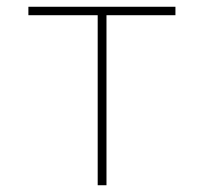

<svg xmlns="http://www.w3.org/2000/svg" viewBox="-20 -548 603 568"><path d="M269 0H295V-503H499V-528H64V-503H269Z"/></svg>

Font: Noto Sans Mono SemiCondensed Thin
Style: Regular
Weight: 100
Width: 4
Designer: Monotype Design Team
Foundry: Monotype Imaging Inc.
Version: Version 2.014